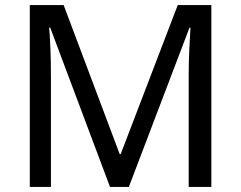

<svg xmlns="http://www.w3.org/2000/svg" viewBox="-20 -734 947 754"><path d="M412 0 177 -626H173Q176 -595 178 -542.5Q180 -490 180 -433V0H97V-714H230L450 -129H454L678 -714H810V0H721V-439Q721 -491 723.5 -542Q726 -593 728 -625H724L486 0Z"/></svg>

Font: Noto Sans Hebrew Droid SemiBold
Style: Regular
Weight: 600
Designer: Monotype Design Team
Foundry: Monotype Imaging Inc.
Version: Version 1.100; ttfautohint (v1.8.4.7-5d5b)